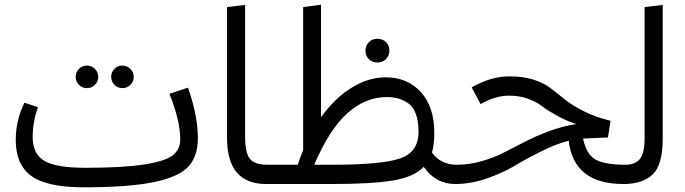

<svg xmlns="http://www.w3.org/2000/svg" viewBox="-20 -783 2913 817"><path d="M384 -422Q370 -408 350 -408Q330 -408 316 -422Q302 -436 302 -456Q302 -476 316 -490Q330 -504 350 -504Q370 -504 384 -490Q398 -476 398 -456Q398 -436 384 -422ZM501 -504Q520 -504 534.5 -490Q549 -476 549 -456Q549 -436 535 -422Q521 -408 501 -408Q481 -408 467 -422Q453 -436 453 -456Q453 -476 467 -490Q481 -504 501 -504ZM780 -410Q822 -290 822 -195Q822 -118 781.5 -74Q741 -30 634.5 -8Q528 14 336 14Q180 14 113.5 -34Q47 -82 47 -188Q47 -271 84 -346L141 -327Q119 -261 119 -200Q119 -128 169 -98.5Q219 -69 343 -69Q503 -69 593 -83Q683 -97 715 -122Q747 -147 747 -190Q747 -269 701 -384Z M946 -197V-753L1023 -762V-202Q1023 -133 1043 -107.5Q1063 -82 1119 -82L1132 -41L1112 0Q946 0 946 -197Z M1924 -82 1937 -41 1917 0Q1834 0 1783 -73Q1742 -30 1652.5 -15Q1563 0 1393 0H1112L1092 -42L1119 -82H1247Q1256 -109 1270 -145V-753L1346 -763V-284Q1405 -366 1476.5 -410Q1548 -454 1621 -454Q1713 -454 1770.5 -391.5Q1828 -329 1828 -217Q1828 -168 1818 -134Q1855 -82 1924 -82ZM1535 -568Q1535 -589 1549.5 -603.5Q1564 -618 1586 -618Q1608 -618 1622.5 -603.5Q1637 -589 1637 -568Q1637 -546 1622.5 -531.5Q1608 -517 1586 -517Q1564 -517 1549.5 -531.5Q1535 -546 1535 -568ZM1393 -82Q1605 -82 1683 -109Q1761 -136 1761 -222Q1761 -268 1749 -299.5Q1737 -331 1715 -345Q1693 -359 1672.5 -364.5Q1652 -370 1626 -370Q1536 -370 1459.5 -302.5Q1383 -235 1317 -82Z M2640 -82 2653 -41 2633 0Q2421 0 2400 -184Q2347 -171 2282 -138.5Q2217 -106 2168 -76.5Q2119 -47 2051 -23.5Q1983 0 1917 0L1897 -41L1924 -82Q1976 -82 2027.5 -96.5Q2079 -111 2123.5 -133.5Q2168 -156 2213 -179.5Q2258 -203 2315.5 -224.5Q2373 -246 2432 -255Q2387 -270 2347 -292.5Q2307 -315 2284.5 -332.5Q2262 -350 2226.5 -363Q2191 -376 2146 -376Q2088 -376 2025 -340L1987 -411Q2069 -458 2147 -458Q2206 -458 2249 -444.5Q2292 -431 2322 -408.5Q2352 -386 2381.5 -361.5Q2411 -337 2461.5 -311Q2512 -285 2578 -269L2567 -198L2473 -194Q2465 -194 2461 -193Q2476 -124 2516 -103Q2556 -82 2640 -82Z M2633 0 2613 -41 2640 -82Q2685 -82 2704 -108Q2723 -134 2723 -197V-753L2800 -762V-193Q2800 -82 2757.5 -41Q2715 0 2633 0Z"/></svg>

Font: FiraGO Book
Style: Regular
Weight: 350
Designer: bBox Type
Foundry: bBox Type GmbH
Version: Version 1.001;PS 001.001;hotconv 1.0.88;makeotf.lib2.5.64775